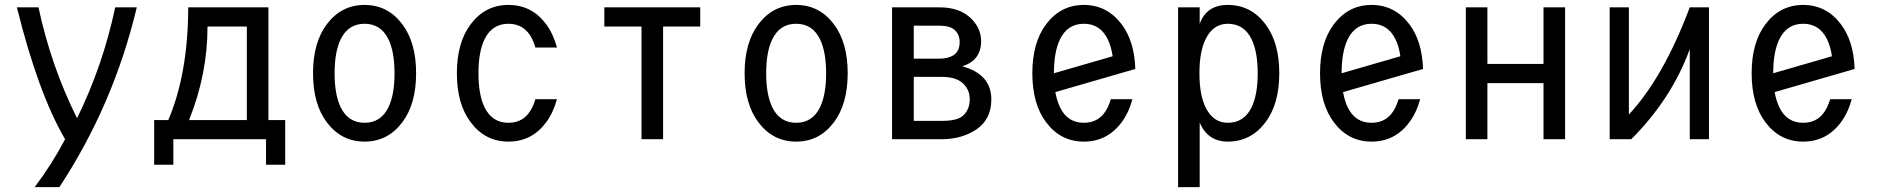

<svg xmlns="http://www.w3.org/2000/svg" viewBox="-20 -567 7657 782"><path d="M48.8 -537.1Q48.8 -537.1 136.7 -537.1Q188.5 -295.9 293.9 -85.4Q399.4 -300.8 449.2 -537.1H537.1Q442.4 -139.6 221.7 195.3H121.1Q192.4 100.6 245.1 0Q135.7 -186.5 48.8 -537.1Z M607.9 104V-78.1H665.5Q746.1 -267.6 746.6 -537.1H1073.2V-78.1H1141.6V104H1063.5V0H686V104ZM750 -78.1H985.4V-459H825.2Q825.2 -265.1 750 -78.1Z M1562 -129.9Q1586.9 -181.2 1586.9 -268.6Q1586.9 -356 1562 -407.2Q1531.2 -470.2 1464.8 -470.2Q1398.4 -470.2 1367.7 -407.2Q1342.8 -356 1342.8 -268.6Q1342.8 -181.2 1367.7 -129.9Q1398.4 -66.9 1464.8 -66.9Q1531.2 -66.9 1562 -129.9ZM1311.5 -68.4Q1254.9 -143.1 1254.9 -268.6Q1254.9 -394 1311.5 -468.8Q1370.6 -546.9 1464.8 -546.9Q1559.1 -546.9 1618.2 -468.8Q1674.8 -394 1674.8 -268.6Q1674.8 -143.1 1618.2 -68.4Q1559.1 9.8 1464.8 9.8Q1370.6 9.8 1311.5 -68.4Z M2248.5 -163.1Q2233.4 -107.9 2204.1 -68.4Q2146 9.8 2050.8 9.8Q1956.5 9.8 1897.5 -68.4Q1840.8 -143.1 1840.8 -268.6Q1840.8 -394 1897.5 -468.8Q1956.5 -546.9 2050.8 -546.9Q2146 -546.9 2204.1 -468.8Q2233.4 -429.2 2248.5 -373.5Q2248.5 -373.5 2160.6 -373.5Q2155.3 -392.1 2147.9 -407.2Q2117.7 -470.2 2050.8 -470.2Q1984.4 -470.2 1953.6 -407.2Q1928.7 -356 1928.7 -268.6Q1928.7 -181.2 1953.6 -129.9Q1984.4 -66.9 2050.8 -66.9Q2117.7 -66.9 2147.9 -129.9Q2155.3 -145 2160.6 -163.1Z M2592.8 0V-459H2441.4V-537.1H2832V-459H2680.7V0Z M3319.8 -129.9Q3344.7 -181.2 3344.7 -268.6Q3344.7 -356 3319.8 -407.2Q3289.1 -470.2 3222.7 -470.2Q3156.2 -470.2 3125.5 -407.2Q3100.6 -356 3100.6 -268.6Q3100.6 -181.2 3125.5 -129.9Q3156.2 -66.9 3222.7 -66.9Q3289.1 -66.9 3319.8 -129.9ZM3069.3 -68.4Q3012.7 -143.1 3012.7 -268.6Q3012.7 -394 3069.3 -468.8Q3128.4 -546.9 3222.7 -546.9Q3316.9 -546.9 3376 -468.8Q3432.6 -394 3432.6 -268.6Q3432.6 -143.1 3376 -68.4Q3316.9 9.8 3222.7 9.8Q3128.4 9.8 3069.3 -68.4Z M3613.3 0V-537.1H3806.2Q3886.2 -537.1 3931.6 -495.1Q3976.1 -454.1 3976.1 -398.4Q3975.6 -321.3 3899.4 -296.9Q4017.6 -264.6 4017.6 -162.1Q4017.6 -81.5 3957 -40Q3897.5 0 3814.9 0ZM3701.7 -253.9V-74.7H3815.4Q3877.9 -74.7 3900.9 -94.7Q3929.7 -119.6 3929.7 -163.1Q3929.7 -202.1 3900.9 -228.5Q3872.6 -253.9 3815.4 -253.9ZM3701.7 -328.1H3805.7Q3843.8 -328.1 3865.7 -343.8Q3888.7 -359.9 3888.7 -396.5Q3888.7 -428.7 3864.7 -447.8Q3845.7 -462.4 3805.7 -462.4H3701.7Z M4592.3 -163.1Q4577.1 -107.4 4547.9 -68.4Q4489.3 9.8 4394.5 9.8Q4300.3 9.8 4241.2 -68.4Q4184.6 -143.1 4184.6 -268.6Q4184.6 -394 4241.2 -468.8Q4300.3 -546.9 4394.5 -546.9Q4488.3 -546.9 4547.9 -468.8Q4600.6 -399.4 4604 -286.1L4278.3 -191.9Q4284.7 -156.2 4297.4 -129.9Q4327.6 -66.9 4394.5 -66.9Q4461.4 -66.9 4491.7 -129.9Q4499 -145 4504.4 -163.1ZM4272.5 -268.6 4511.7 -337.9Q4505.9 -378.4 4491.7 -407.2Q4460.9 -470.2 4394.5 -470.2Q4328.1 -470.2 4297.4 -407.2Q4272.5 -356 4272.5 -268.6Z M4980.5 -470.2Q4920.9 -470.2 4890.1 -407.2Q4865.2 -356 4865.2 -268.6Q4865.2 -181.2 4890.1 -129.9Q4920.9 -66.9 4980.5 -66.9Q5046.9 -66.9 5077.6 -129.9Q5102.5 -181.2 5102.5 -268.6Q5102.5 -356 5077.6 -407.2Q5046.9 -470.2 4980.5 -470.2ZM4778.3 -537.1H4866.2V-469.7Q4893.6 -546.9 4980.5 -546.9Q5074.7 -546.9 5133.8 -468.8Q5190.4 -394 5190.4 -268.6Q5190.4 -143.1 5133.8 -68.4Q5074.7 9.8 4980.5 9.8Q4899.9 9.8 4866.2 -67.4V195.3H4778.3Z M5764.2 -163.1Q5749 -107.4 5719.7 -68.4Q5661.1 9.8 5566.4 9.8Q5472.2 9.8 5413.1 -68.4Q5356.4 -143.1 5356.4 -268.6Q5356.4 -394 5413.1 -468.8Q5472.2 -546.9 5566.4 -546.9Q5660.2 -546.9 5719.7 -468.8Q5772.5 -399.4 5775.9 -286.1L5450.2 -191.9Q5456.5 -156.2 5469.2 -129.9Q5499.5 -66.9 5566.4 -66.9Q5633.3 -66.9 5663.6 -129.9Q5670.9 -145 5676.3 -163.1ZM5444.3 -268.6 5683.6 -337.9Q5677.7 -378.4 5663.6 -407.2Q5632.8 -470.2 5566.4 -470.2Q5500 -470.2 5469.2 -407.2Q5444.3 -356 5444.3 -268.6Z M5950.2 -537.1H6038.1V-306.6H6266.6V-537.1H6354.5V0H6266.6V-228.5H6038.1V0H5950.2Z M6536.1 0V-537.1H6614.3V-100.6Q6754.4 -250.5 6862.3 -537.1H6940.4V0H6862.3V-367.2Q6789.6 -166 6624 0Z M7522 -163.1Q7506.8 -107.4 7477.5 -68.4Q7418.9 9.8 7324.2 9.8Q7230 9.8 7170.9 -68.4Q7114.3 -143.1 7114.3 -268.6Q7114.3 -394 7170.9 -468.8Q7230 -546.9 7324.2 -546.9Q7418 -546.9 7477.5 -468.8Q7530.3 -399.4 7533.7 -286.1L7208 -191.9Q7214.4 -156.2 7227.1 -129.9Q7257.3 -66.9 7324.2 -66.9Q7391.1 -66.9 7421.4 -129.9Q7428.7 -145 7434.1 -163.1ZM7202.1 -268.6 7441.4 -337.9Q7435.5 -378.4 7421.4 -407.2Q7390.6 -470.2 7324.2 -470.2Q7257.8 -470.2 7227.1 -407.2Q7202.1 -356 7202.1 -268.6Z"/></svg>

Font: Consola Mono
Style: Book
Weight: 400
Monospace: yes
Version: Version 2.001